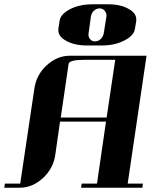

<svg xmlns="http://www.w3.org/2000/svg" viewBox="-20 -875 703 895"><path d="M0 0 2.9 -19H74.2L140.1 -460.9Q148.9 -525.4 196.8 -569.8Q246.1 -615.2 305.2 -615.2H663.1L575.2 -19H646L644 0H357.9L360.8 -19H432.1L474.1 -308.1H259.8L237.8 -153.8Q229 -90.3 180.2 -44.9Q131.3 0 71.8 0ZM252 -732.9V-740.2L257.8 -777.8Q262.2 -809.6 308.1 -833Q351.6 -855 412.1 -855H483.9Q544.4 -855 582 -832Q615.2 -813 615.2 -785.2V-777.8L608.9 -740.2Q604.5 -709 559.1 -686Q514.2 -663.1 456.1 -663.1H383.8Q325.2 -663.1 286.1 -686Q252 -705.6 252 -732.9ZM263.2 -327.1H477.1L517.1 -596.2H374Q302.7 -596.2 299.8 -577.1ZM393.1 -721.2Q390.1 -705.6 398.9 -693.8Q407.7 -682.1 421.9 -682.1Q438.5 -682.1 450.2 -693.8Q460.9 -704.6 463.9 -721.2L476.1 -797.9Q478.5 -812.5 467.8 -825.2Q458.5 -835.9 444.8 -835.9Q430.2 -835.9 418 -825.2Q406.7 -815.4 403.8 -797.9Z"/></svg>

Font: Hjet
Style: Italic
Weight: 400
Designer: T. Christopher White
Version: Version 1.2